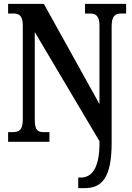

<svg xmlns="http://www.w3.org/2000/svg" viewBox="-20 -734 685 994"><path d="M385 240H419C510 240 558 182 558 5V-598C558 -651 577 -664 606 -664H633V-714H420V-664H447C474 -664 495 -653 495 -602V-195L207 -714H22V-664H49C76 -664 98 -656 98 -602V-116C98 -58 77 -50 43 -50H22V0H236V-50H208C176 -50 160 -58 160 -116V-568L495 -3V9C495 137 454 185 400 185H385Z"/></svg>

Font: Noto Serif Lao ExtraCondensed
Style: Bold
Weight: 700
Width: 2
Designer: Monotype Design Team
Foundry: Monotype Imaging Inc.
Version: Version 2.003